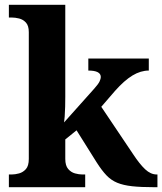

<svg xmlns="http://www.w3.org/2000/svg" viewBox="-20 -780 677 800"><path d="M17 0V-53H29Q43 -53 59.5 -57.5Q76 -62 88 -75.5Q100 -89 100 -118V-646Q100 -673 88 -686Q76 -699 59.5 -703Q43 -707 29 -707H17V-760H252V-377Q252 -359 251.5 -336Q251 -313 249.5 -294Q248 -275 247 -270L373 -411Q390 -430 395 -441Q400 -452 400 -459Q400 -486 348 -486V-536H600V-486Q566 -486 532 -465.5Q498 -445 459 -401L402 -335L535 -137Q562 -96 585 -74.5Q608 -53 633 -53H636V0H622Q567 0 530.5 -4Q494 -8 468.5 -18.5Q443 -29 423.5 -49.5Q404 -70 383 -103L299 -237L252 -199V-118Q252 -90 264 -76Q276 -62 292.5 -57.5Q309 -53 323 -53H335V0Z"/></svg>

Font: Noto Serif Myanmar
Style: Bold
Weight: 700
Designer: Ben Mitchell and the Monotype Design Team
Foundry: Monotype Imaging Inc.
Version: Version 2.106; ttfautohint (v1.8.4.7-5d5b)